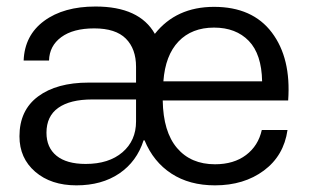

<svg xmlns="http://www.w3.org/2000/svg" viewBox="-20 -554 957 583"><path d="M39.1 -140.1Q39.1 -219.2 95.7 -261.2Q152.3 -303.2 249 -303.2H393.1V-351.1Q393.1 -405.8 362.1 -436.8Q331.1 -467.8 266.1 -467.8Q202.1 -467.8 166 -441.2Q129.9 -414.6 128.9 -370.1H51.8Q54.7 -446.8 114 -490.5Q173.3 -534.2 270 -534.2Q403.3 -534.2 450.2 -451.2Q515.1 -533.2 629.9 -533.2Q746.6 -533.2 805.4 -455.3Q864.3 -377.4 855 -249H474.1Q475.6 -153.8 517.6 -104.5Q559.6 -55.2 632.8 -55.2Q689.9 -55.2 727.1 -83.3Q764.2 -111.3 774.9 -159.2H853Q841.8 -81.1 781.2 -36.1Q720.7 8.8 632.8 8.8Q555.2 8.8 500.5 -26.9Q445.8 -62.5 418.9 -127.9H416Q395.5 -63.5 342.3 -27.3Q289.1 8.8 211.9 8.8Q134.8 8.8 86.9 -32.5Q39.1 -73.7 39.1 -140.1ZM121.1 -150.9Q121.1 -106 151.6 -81.1Q182.1 -56.2 240.2 -56.2Q310.5 -56.2 351.8 -91.6Q393.1 -127 393.1 -185.1V-252H259.8Q192.9 -252 157 -226.6Q121.1 -201.2 121.1 -150.9ZM476.1 -307.1H775.9Q774.4 -389.6 735.4 -429.9Q696.3 -470.2 629.9 -470.2Q562.5 -470.2 522.2 -428.2Q481.9 -386.2 476.1 -307.1Z"/></svg>

Font: Lumene Sans
Style: Regular
Weight: 400
Designer: Deni Anggara
Version: Version 1.003;Glyphs 3.1.2 (3151)